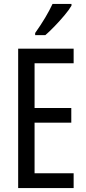

<svg xmlns="http://www.w3.org/2000/svg" viewBox="-20 -963 442 983"><path d="M357 0H73V-714H357V-639H157V-410H345V-335H157V-76H357ZM346 -934Q334 -913 310 -884.5Q286 -856 259.5 -828.5Q233 -801 212 -783H160V-794Q218 -876 249 -943H346Z"/></svg>

Font: Noto Sans Kannada ExtraCondensed
Style: Regular
Weight: 400
Width: 2
Designer: Jelle Bosma - Monotype Design Team
Foundry: Monotype Imaging Inc.
Version: Version 2.005; ttfautohint (v1.8.4.7-5d5b)